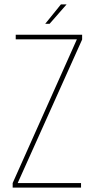

<svg xmlns="http://www.w3.org/2000/svg" viewBox="-20 -859 435 879"><path d="M259 -839H285L207 -750H187ZM351 -21V0H38V-21L332 -679H52V-700H356V-678L61 -21Z"/></svg>

Font: Bebas Neue Light
Style: Regular
Weight: 300
Designer: Ryoichi Tsunekawa
Foundry: Ryoichi Tsunekawa
Version: Version 1.003;PS 001.003;hotconv 1.0.70;makeotf.lib2.5.58329